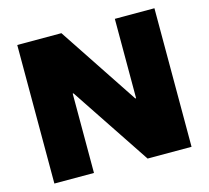

<svg xmlns="http://www.w3.org/2000/svg" viewBox="-101 -818 1019 937"><g transform="rotate(-15 408.5 -350.0)"><path d="M755 -700V0H533L266 -401H262V0H62V-700H285L551 -299H555V-700Z"/></g></svg>

Font: Pathway Extreme 28pt ExtraBold
Style: Regular
Weight: 800
Designer: Eduardo Rodriguez Tunni
Foundry: Eduardo Rodriguez Tunni
Version: Version 1.001;gftools[0.9.26]